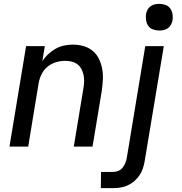

<svg xmlns="http://www.w3.org/2000/svg" viewBox="-20 -759 940 994"><path d="M29 0 115 -520H212L199 -441Q211 -461 229 -478Q247 -495 267.5 -506.5Q288 -518 311 -523Q334 -528 356 -528Q385 -528 412 -520.5Q439 -513 459.5 -496Q480 -479 492 -454.5Q504 -430 509 -402.5Q514 -375 512.5 -346.5Q511 -318 507 -289L459 0H362L412 -303Q415 -320 415.5 -337.5Q416 -355 412.5 -371Q409 -387 401.5 -401.5Q394 -416 381 -426Q368 -436 351.5 -440Q335 -444 318 -444Q294 -444 270 -437Q246 -430 226.5 -414Q207 -398 195.5 -375Q184 -352 180 -328L126 0ZM502 215 503 131H566Q579 131 592 126Q605 121 614 110Q623 99 628 86.5Q633 74 636 61L732 -520H828L729 75Q726 93 720 112Q714 131 702.5 148Q691 165 675.5 178.5Q660 192 641.5 200.5Q623 209 604 212Q585 215 566 215ZM804 -601Q788 -601 772.5 -606.5Q757 -612 748 -624.5Q739 -637 736.5 -653.5Q734 -670 736 -687Q738 -698 744 -709Q750 -720 760 -727Q770 -734 781.5 -736.5Q793 -739 805 -739Q821 -739 836.5 -733.5Q852 -728 861 -715.5Q870 -703 873 -686.5Q876 -670 873 -653Q871 -642 865 -631Q859 -620 849 -613Q839 -606 827.5 -603.5Q816 -601 804 -601Z"/></svg>

Font: Iosevka Aile Medium Oblique
Style: Regular
Weight: 500
Italic angle: -9°
Designer: Belleve Invis
Foundry: Belleve Invis
Version: Version 31.1.0; ttfautohint (v1.8.4)